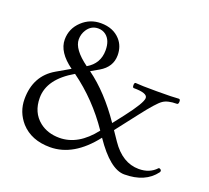

<svg xmlns="http://www.w3.org/2000/svg" viewBox="-118 -817 1067 979"><g transform="rotate(20 416.0 -328.0)"><path d="M407.2 -544.9Q407.2 -481.4 346.2 -445.8L302.7 -420.9Q407.2 -345.2 499 -210.9L543.9 -268.6Q616.2 -362.3 616.2 -389.2Q616.2 -416 542 -416Q534.7 -416 534.7 -429.7Q534.7 -443.8 542 -443.8Q569.8 -440.9 657.2 -440.9Q747.1 -440.9 775.9 -443.8Q784.2 -443.8 784.2 -431.6Q784.2 -416 775.9 -416Q725.1 -416 700.2 -397.9Q674.8 -380.4 610.4 -296.9L520 -180.2L554.2 -129.9Q617.2 -37.1 706.1 -37.1Q764.6 -37.1 799.8 -75.2Q803.7 -79.1 812.5 -72.3Q815.4 -69.3 815.4 -65.4Q815.4 -62 813 -58.1Q759.3 14.2 646 14.2Q569.3 14.2 476.1 -123Q370.6 13.2 242.2 13.2Q141.1 13.2 84 -49.8Q37.1 -103.5 37.1 -173.8Q37.1 -299.8 137.2 -357.9L210 -399.9Q126 -460.4 126 -528.8Q126 -588.4 170.4 -629.9Q212.9 -669.9 272 -669.9Q338.9 -669.9 377.4 -627.4Q407.2 -594.2 407.2 -544.9ZM268.1 -640.1Q230 -640.1 208 -606Q192.9 -582.5 192.9 -554.2Q192.9 -500.5 277.8 -439Q340.8 -475.6 340.8 -547.9Q340.8 -602.1 309.6 -626.5Q292 -640.1 268.1 -640.1ZM107.9 -206.1Q107.9 -126.5 163.1 -82.5Q207 -47.9 271 -47.9Q373 -47.9 455.1 -153.8Q363.3 -289.1 235.4 -381.8Q107.9 -308.1 107.9 -206.1Z"/></g></svg>

Font: Junicode
Style: Regular
Weight: 400
Designer: Peter S. Baker
Foundry: Briery Creek Software
Version: Version 0.7.2